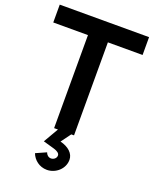

<svg xmlns="http://www.w3.org/2000/svg" viewBox="-168 -784 903 1123"><g transform="rotate(20 283.0 -223.0)"><path d="M345 0V-579H561V-690H5V-579H221V0H245L191 93L261 113C284 120 297 130 297 143C297 161 280 173 264 173C247 173 235 160 231 147L166 176C180 213 216 244 264 244C318 244 369 201 369 144C369 105 336 74 283 61L328 0Z"/></g></svg>

Font: FREAK Grotesk
Style: Bold
Weight: 700
Designer: La Scuola Open Source
Foundry: La Scuola Open Source
Version: Version 1.000;PS 1.0;hotconv 1.0.72;makeotf.lib2.5.5900